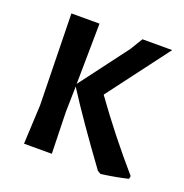

<svg xmlns="http://www.w3.org/2000/svg" viewBox="-91 -533 598 624"><g transform="rotate(20 207.5 -221.0)"><path d="M415 -19.6 413.1 -9.3Q370.1 0.9 320.6 7.5L309.3 0.9Q209.3 -135.5 147.7 -231.8L145.8 -143L149.5 0H53.3L59.8 -134.6L53.3 -450.5H150.5L147.7 -241.1L272.9 -407.5L299.1 -450.5H401.9L242.1 -238.3Q322.4 -126.2 415 -19.6Z"/></g></svg>

Font: Gurajada
Style: Regular
Weight: 400
Designer: Purushoth Kumar Guthula
Foundry: SiliconAndhra, USA.
Version: Version 1.0.3; ttfautohint (v1.2.42-39fb)